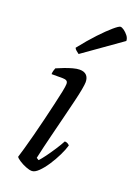

<svg xmlns="http://www.w3.org/2000/svg" viewBox="-143 -801 609 860"><g transform="rotate(20 161.5 -371.5)"><path d="M124 0Q112 0 94.5 -7Q77 -14 62.5 -23.5Q48 -33 45 -39Q50 -54 58.5 -84.5Q67 -115 77.5 -154.5Q88 -194 98 -236Q108 -278 117 -316Q126 -354 131.5 -381.5Q137 -409 137 -419Q137 -430 130.5 -434Q124 -438 112 -438H59Q59 -446 61.5 -455Q64 -464 66 -468Q82 -475 101.5 -482.5Q121 -490 139.5 -495Q158 -500 171 -500Q193 -500 204 -488.5Q215 -477 215 -456Q215 -446 210.5 -421Q206 -396 197 -359Q188 -322 176.5 -275.5Q165 -229 151.5 -175.5Q138 -122 125 -63L136 -56Q146 -66 161 -86.5Q176 -107 192 -131.5Q208 -156 218 -175Q226 -175 232 -171.5Q238 -168 241 -164Q235 -143 221.5 -115Q208 -87 190.5 -60.5Q173 -34 155.5 -17Q138 0 124 0ZM142 -564Q136 -568 128.5 -574.5Q121 -581 120 -586Q157 -633 190 -668Q223 -703 246.5 -723Q270 -743 277 -743Q284 -743 294.5 -735.5Q305 -728 314 -716.5Q323 -705 323 -692Z"/></g></svg>

Font: Texturina 12pt ExtraLight
Style: Italic
Weight: 250
Italic angle: -11°
Designer: Guillermo Torres Carreño
Foundry: Omnibus-Type
Version: Version 1.002